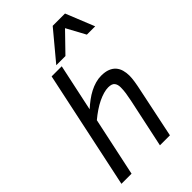

<svg xmlns="http://www.w3.org/2000/svg" viewBox="-274 -1022 1114 1114"><g transform="rotate(-45 282.5 -465.0)"><path d="M342.8 0 407.2 -301.8Q413.1 -329.6 416.5 -353Q419.9 -376.5 419.9 -398.9Q419.9 -422.4 408.9 -436.3Q397.9 -450.2 368.2 -450.2Q350.6 -450.2 329.1 -444.1Q307.6 -438 284.2 -426.8Q260.7 -415.5 236.1 -398.9Q211.4 -382.3 187 -361.8L109.9 0H26.9L181.2 -727.1H264.2L202.1 -436Q223.6 -455.6 246.3 -472.4Q269 -489.3 292.2 -501.2Q315.4 -513.2 339.4 -520Q363.3 -526.9 387.2 -526.9Q419.9 -526.9 442.1 -518.1Q464.4 -509.3 478 -493.7Q491.7 -478 497.8 -456.5Q503.9 -435.1 503.9 -410.2Q503.9 -392.1 499.8 -364.7Q495.6 -337.4 487.8 -301.8L424.8 0ZM497.1 -753.9 434.1 -870.1 321.3 -753.9H246.1L393.1 -930.2H494.1L565.4 -753.9Z"/></g></svg>

Font: Clear Sans
Style: Italic
Weight: 400
Italic angle: -12°
Foundry: Intel Corporation
Version: Version 1.00